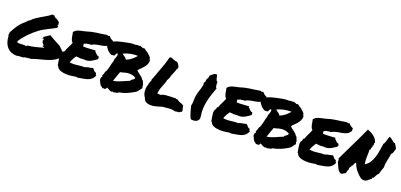

<svg xmlns="http://www.w3.org/2000/svg" viewBox="11 -1436 4785 2289"><g transform="rotate(20 2403.5 -291.0)"><path d="M692.4 -175.8Q668.9 -133.8 630.9 -110.8Q592.8 -87.9 546.9 -72.8Q501 -57.6 450.7 -45.9Q400.4 -34.2 353.5 -15.6Q339.8 -15.6 329.6 -14.6Q319.3 -13.7 310.1 -12.2Q300.8 -10.7 292 -9.3Q283.2 -7.8 272.5 -6.8Q268.6 -7.8 267.6 -5.4Q266.6 -2.9 264.6 -1Q248 2 234.9 2Q221.7 2 212.9 2Q201.2 2 189 5.4Q176.8 8.8 167 7.8Q93.8 3.9 52.2 -44.4Q10.7 -92.8 5.9 -178.7Q6.8 -183.6 4.4 -184.6Q2 -185.5 0 -187.5Q0 -197.3 2.4 -204.1Q4.9 -210.9 2.9 -221.7Q28.3 -275.4 60.5 -321.8Q92.8 -368.2 137.7 -403.3Q144.5 -409.2 149.4 -415Q154.3 -420.9 158.7 -426.8Q163.1 -432.6 168.9 -437Q174.8 -441.4 183.6 -443.4Q204.1 -466.8 232.4 -486.3Q260.7 -505.9 292 -523.9Q323.2 -542 354 -560.1Q384.8 -578.1 410.2 -600.6Q420.9 -595.7 425.8 -597.7Q430.7 -599.6 436.5 -597.7Q443.4 -583 455.6 -577.1Q467.8 -571.3 480 -564.9Q492.2 -558.6 502.9 -549.8Q513.7 -541 519.5 -526.4Q513.7 -526.4 514.2 -522Q514.6 -517.6 516.6 -513.2Q518.6 -508.8 518.1 -504.4Q517.6 -500 510.7 -500Q511.7 -495.1 517.1 -494.6Q522.5 -494.1 522.5 -489.3Q522.5 -484.4 520 -481.4Q517.6 -478.5 519.5 -471.7Q500 -459 476.1 -447.3Q452.1 -435.5 426.3 -422.4Q400.4 -409.2 372.6 -394Q344.7 -378.9 318.4 -359.4Q292 -339.8 264.6 -315.9Q237.3 -292 211.9 -265.6Q186.5 -239.3 164.1 -211.4Q141.6 -183.6 126 -156.2Q127.9 -151.4 130.4 -148.9Q132.8 -146.5 134.8 -141.6Q166 -139.6 192.9 -142.1Q219.7 -144.5 247.1 -138.7Q250 -140.6 251 -144.5Q252 -148.4 255.9 -150.4Q311.5 -156.2 359.4 -168.5Q407.2 -180.7 457 -194.3Q449.2 -197.3 442.9 -199.7Q436.5 -202.1 430.7 -204.1Q425.8 -209 431.2 -212.4Q436.5 -215.8 440.4 -219.7Q426.8 -227.5 418.5 -239.3Q410.2 -251 408.2 -270.5Q414.1 -275.4 414.1 -282.2Q414.1 -289.1 408.2 -293Q404.3 -293.9 403.3 -293Q402.3 -292 401.9 -290Q401.4 -288.1 400.4 -286.6Q399.4 -285.2 395.5 -287.1Q396.5 -295.9 399.9 -301.8Q403.3 -307.6 405.3 -315.4L472.7 -360.4Q483.4 -352.5 499 -343.3Q514.6 -334 531.7 -324.7Q548.8 -315.4 566.9 -306.2Q585 -296.9 600.6 -288.1Q614.3 -282.2 625 -272.5Q635.7 -262.7 645.5 -252.4Q655.3 -242.2 665.5 -232.4Q675.8 -222.7 689.5 -215.8Q687.5 -203.1 690.4 -195.3Q693.4 -187.5 692.4 -175.8Z M1197.3 -549.8Q1198.2 -543 1197.8 -539.6Q1197.3 -536.1 1196.8 -533.2Q1196.3 -530.3 1196.3 -526.9Q1196.3 -523.4 1198.2 -516.6Q1177.7 -483.4 1150.9 -471.2Q1124 -459 1092.8 -453.6Q1061.5 -448.2 1028.8 -442.4Q996.1 -436.5 963.9 -417Q951.2 -421.9 940.9 -417Q930.7 -412.1 911.1 -414.1Q905.3 -408.2 896.5 -405.8Q887.7 -403.3 878.9 -400.4Q882.8 -391.6 882.3 -382.3Q881.8 -373 884.8 -367.2Q918.9 -364.3 960.4 -368.2Q1002 -372.1 1042 -373Q1043 -368.2 1041 -366.7Q1039.1 -365.2 1040 -361.3Q1046.9 -356.4 1053.7 -349.1Q1060.5 -341.8 1067.4 -335Q1074.2 -328.1 1081.5 -323.7Q1088.9 -319.3 1098.6 -320.3Q1102.5 -312.5 1104 -303.2Q1105.5 -293.9 1101.6 -284.2Q1085.9 -273.4 1070.3 -262.2Q1054.7 -251 1037.6 -242.2Q1020.5 -233.4 1001.5 -228Q982.4 -222.7 959 -223.6Q954.1 -223.6 951.7 -223.6Q949.2 -223.6 945.3 -226.6Q937.5 -221.7 923.3 -223.6Q909.2 -225.6 901.4 -220.7Q890.6 -225.6 875.5 -225.1Q860.4 -224.6 848.6 -228.5Q833 -208 820.3 -184.6Q807.6 -161.1 797.9 -134.8Q831.1 -129.9 853 -130.9Q875 -131.8 894.5 -134.3Q914.1 -136.7 934.6 -139.2Q955.1 -141.6 986.3 -140.6Q1005.9 -151.4 1032.7 -154.8Q1059.6 -158.2 1082 -166Q1089.8 -163.1 1095.7 -155.8Q1101.6 -148.4 1106.9 -142.1Q1112.3 -135.7 1118.2 -130.9Q1124 -126 1132.8 -127Q1136.7 -123 1138.2 -117.7Q1139.6 -112.3 1140.6 -107.4Q1141.6 -102.5 1144 -99.1Q1146.5 -95.7 1152.3 -96.7Q1137.7 -64.5 1118.7 -47.4Q1099.6 -30.3 1075.2 -21.5Q1050.8 -12.7 1021 -7.8Q991.2 -2.9 955.1 3.9Q946.3 5.9 940.4 3.4Q934.6 1 926.8 1Q904.3 5.9 873 9.8Q841.8 13.7 809.6 12.7Q777.3 11.7 748 4.4Q718.8 -2.9 700.2 -21.5Q692.4 -28.3 689.9 -37.6Q687.5 -46.9 676.8 -51.8Q675.8 -64.5 672.9 -80.1Q669.9 -95.7 667 -112.8Q664.1 -129.9 662.6 -146.5Q661.1 -163.1 664.1 -176.8Q667 -191.4 676.3 -203.1Q685.5 -214.8 682.6 -228.5Q687.5 -229.5 688.5 -233.9Q689.5 -238.3 696.3 -237.3Q702.1 -254.9 709 -270.5Q715.8 -286.1 723.1 -300.8Q730.5 -315.4 737.8 -330.6Q745.1 -345.7 752 -364.3Q738.3 -377 731.9 -392.1Q725.6 -407.2 722.7 -422.4Q719.7 -437.5 717.8 -453.6Q715.8 -469.7 710.9 -486.3Q720.7 -501 734.9 -510.3Q749 -519.5 765.6 -525.4Q782.2 -531.2 801.8 -535.2Q821.3 -539.1 842.8 -543.9Q881.8 -556.6 912.6 -563.5Q943.4 -570.3 973.1 -574.7Q1002.9 -579.1 1035.2 -583Q1067.4 -586.9 1108.4 -594.7Q1117.2 -585.9 1125 -585.9Q1128.9 -594.7 1134.3 -591.3Q1139.6 -587.9 1138.7 -596.7Q1148.4 -580.1 1163.6 -568.8Q1178.7 -557.6 1197.3 -549.8Z M1710 -159.2Q1715.8 -156.2 1716.8 -149.4Q1717.8 -142.6 1716.8 -138.7Q1699.2 -116.2 1692.4 -107.4Q1685.5 -98.6 1682.6 -94.2Q1679.7 -89.8 1676.3 -86.9Q1672.9 -84 1661.1 -74.2Q1617.2 -47.9 1570.8 -27.3Q1524.4 -6.8 1473.6 1Q1465.8 11.7 1443.8 16.1Q1421.9 20.5 1403.3 24.4Q1399.4 22.5 1398.9 19Q1398.4 15.6 1394.5 13.7Q1393.6 23.4 1385.7 23.9Q1377.9 24.4 1366.7 20Q1355.5 15.6 1343.3 8.3Q1331.1 1 1322.3 -4.9Q1317.4 2.9 1312 10.7Q1306.6 18.6 1298.8 21.5Q1288.1 19.5 1282.7 18.6Q1277.3 17.6 1272.5 22.5Q1266.6 19.5 1263.2 15.6Q1259.8 11.7 1256.3 8.3Q1252.9 4.9 1248.5 2Q1244.1 -1 1236.3 -2.9Q1238.3 -6.8 1234.4 -15.1Q1230.5 -23.4 1222.7 -25.4Q1226.6 -32.2 1219.2 -42.5Q1211.9 -52.7 1208 -65.4Q1210 -76.2 1210.9 -88.9Q1211.9 -101.6 1222.7 -103.5Q1221.7 -110.4 1219.7 -115.2Q1217.8 -120.1 1215.8 -125Q1222.7 -130.9 1225.6 -139.2Q1228.5 -147.5 1230.5 -156.2Q1232.4 -165 1235.4 -173.8Q1238.3 -182.6 1246.1 -188.5Q1254.9 -217.8 1259.8 -231.9Q1264.6 -246.1 1267.1 -259.8Q1269.5 -273.4 1272.9 -289.1Q1276.4 -304.7 1285.2 -328.1Q1284.2 -342.8 1288.1 -354Q1292 -365.2 1296.4 -376.5Q1300.8 -387.7 1303.7 -399.9Q1306.6 -412.1 1302.7 -428.7Q1289.1 -427.7 1283.2 -419.4Q1277.3 -411.1 1275.4 -397.5Q1267.6 -389.6 1256.3 -390.1Q1245.1 -390.6 1236.3 -387.7Q1202.1 -401.4 1179.7 -426.8Q1157.2 -452.1 1143.6 -486.3Q1152.3 -508.8 1169.9 -523.9Q1187.5 -539.1 1210 -549.3Q1232.4 -559.6 1257.8 -565.9Q1283.2 -572.3 1306.6 -578.1Q1344.7 -585 1382.8 -593.8Q1420.9 -602.5 1464.8 -599.6Q1470.7 -602.5 1479 -603Q1487.3 -603.5 1496.1 -603.5Q1504.9 -603.5 1513.2 -604Q1521.5 -604.5 1527.3 -607.4Q1532.2 -601.6 1541.5 -600.1Q1550.8 -598.6 1561.5 -590.8Q1573.2 -599.6 1581.5 -594.7Q1589.8 -589.8 1596.7 -584Q1603.5 -578.1 1609.9 -573.2Q1616.2 -568.4 1623 -568.4Q1629.9 -559.6 1640.1 -551.8Q1650.4 -543.9 1659.7 -535.6Q1668.9 -527.3 1675.3 -517.6Q1681.6 -507.8 1681.6 -495.1Q1680.7 -490.2 1684.6 -489.3Q1688.5 -488.3 1690.4 -485.4Q1691.4 -455.1 1681.2 -433.1Q1670.9 -411.1 1655.8 -392.6Q1640.6 -374 1622.6 -357.4Q1604.5 -340.8 1589.8 -322.3Q1599.6 -309.6 1612.3 -299.8Q1625 -290 1638.2 -280.3Q1651.4 -270.5 1663.1 -259.8Q1674.8 -249 1682.6 -234.4Q1684.6 -232.4 1687.5 -231Q1690.4 -229.5 1693.4 -227.5Q1696.3 -217.8 1701.2 -207.5Q1706.1 -197.3 1709.5 -188Q1712.9 -178.7 1713.9 -171.4Q1714.8 -164.1 1710 -159.2ZM1538.1 -485.4Q1488.3 -487.3 1439 -476.6Q1389.6 -465.8 1356.4 -446.3Q1373 -432.6 1390.1 -421.9Q1407.2 -411.1 1417 -392.6Q1455.1 -408.2 1484.4 -432.1Q1513.7 -456.1 1538.1 -485.4ZM1550.8 -173.8Q1553.7 -183.6 1561.5 -189.5Q1569.3 -195.3 1577.1 -200.7Q1585 -206.1 1590.8 -212.4Q1596.7 -218.8 1595.7 -230.5Q1564.5 -247.1 1538.6 -250.5Q1512.7 -253.9 1489.7 -250.5Q1466.8 -247.1 1445.8 -240.2Q1424.8 -233.4 1403.3 -230.5Q1392.6 -202.1 1380.9 -168.9Q1369.1 -135.7 1358.4 -104.5Q1387.7 -108.4 1412.1 -116.7Q1436.5 -125 1459.5 -134.8Q1482.4 -144.5 1504.4 -154.8Q1526.4 -165 1550.8 -173.8Z M2004.9 -10.7Q1977.5 -2 1945.3 6.8Q1913.1 15.6 1880.9 15.6Q1832 15.6 1803.7 -8.8Q1798.8 -19.5 1794.9 -23.4Q1792 -27.3 1789.6 -31.7Q1787.1 -36.1 1786.1 -43.9Q1774.4 -57.6 1767.6 -75.7Q1760.7 -93.8 1758.3 -112.8Q1755.9 -131.8 1757.3 -151.4Q1758.8 -170.9 1763.7 -188.5Q1765.6 -192.4 1766.1 -196.3Q1766.6 -200.2 1767.6 -205.1Q1771.5 -220.7 1775.9 -235.4Q1780.3 -250 1788.1 -260.7Q1784.2 -269.5 1788.1 -280.3Q1792 -291 1796.9 -299.8Q1810.5 -336.9 1819.8 -362.8Q1829.1 -388.7 1838.9 -414.1Q1855.5 -458 1870.1 -501Q1884.8 -543.9 1896.5 -593.8Q1904.3 -598.6 1908.2 -600.6Q1914.1 -602.5 1918 -603.5Q1935.5 -594.7 1959 -586.4Q1982.4 -578.1 1998 -578.1Q2005.9 -573.2 2007.8 -570.8Q2009.8 -568.4 2011.7 -566.4Q2022.5 -553.7 2030.3 -540.5Q2038.1 -527.3 2035.2 -505.9Q2029.3 -497.1 2026.4 -497.1Q2021.5 -477.5 2016.1 -463.9Q2010.7 -450.2 2004.9 -436.5Q1998 -421.9 1992.2 -407.2Q1986.3 -392.6 1982.4 -371.1Q1978.5 -366.2 1977.1 -362.3Q1975.6 -358.4 1973.6 -353.5Q1971.7 -348.6 1969.2 -343.3Q1966.8 -337.9 1961.9 -334Q1959 -308.6 1952.6 -293Q1946.3 -277.3 1939.5 -261.7Q1927.7 -233.4 1918.5 -205.1Q1909.2 -176.8 1907.2 -140.6Q1912.1 -142.6 1916.5 -142.6Q1920.9 -142.6 1924.8 -142.6Q1933.6 -142.6 1945.3 -139.6Q1974.6 -155.3 2009.3 -158.2Q2043.9 -161.1 2078.1 -162.1Q2091.8 -162.1 2105.5 -162.1Q2119.1 -162.1 2130.9 -164.1Q2139.6 -159.2 2142.1 -158.7Q2144.5 -158.2 2149.4 -158.2Q2156.2 -158.2 2161.1 -157.2Q2172.9 -146.5 2183.6 -141.6Q2194.3 -136.7 2206.1 -132.8Q2216.8 -128.9 2227.1 -124.5Q2237.3 -120.1 2247.1 -112.3L2253.9 -70.3Q2260.7 -61.5 2259.8 -58.6Q2259.8 -50.8 2255.9 -46.9L2257.8 -36.1Q2243.2 -33.2 2237.8 -29.3Q2232.4 -25.4 2227.5 -20.5Q2219.7 -19.5 2216.3 -19.5Q2212.9 -19.5 2210 -19.5Q2196.3 -19.5 2176.8 -14.6Q2150.4 -23.4 2122.1 -23.4Q2111.3 -23.4 2099.6 -22.5Q2087.9 -21.5 2076.2 -20.5Q2064.5 -18.6 2052.2 -17.6Q2040 -16.6 2027.3 -16.6Z M2487.3 -68.4Q2492.2 -39.1 2483.9 -22.5Q2475.6 -5.9 2460.4 2.4Q2445.3 10.7 2425.8 11.7Q2406.2 12.7 2388.7 9.8Q2378.9 -3.9 2371.1 -24.4Q2363.3 -44.9 2356.4 -66.9Q2349.6 -88.9 2344.2 -110.4Q2338.9 -131.8 2335 -148.4Q2339.8 -160.2 2341.3 -175.3Q2342.8 -190.4 2343.3 -206.1Q2343.8 -221.7 2344.2 -237.8Q2344.7 -253.9 2346.7 -268.6Q2353.5 -309.6 2366.7 -346.7Q2379.9 -383.8 2387.7 -423.8Q2389.6 -432.6 2386.2 -440.4Q2382.8 -448.2 2384.8 -455.1Q2385.7 -459 2390.6 -460.4Q2395.5 -461.9 2396.5 -466.8Q2399.4 -477.5 2397.9 -484.4Q2396.5 -491.2 2401.4 -501Q2406.2 -508.8 2413.6 -523.9Q2420.9 -539.1 2418.9 -555.7Q2427.7 -561.5 2435.5 -569.3Q2443.4 -577.1 2451.7 -583.5Q2460 -589.8 2470.2 -594.7Q2480.5 -599.6 2495.1 -599.6Q2502.9 -589.8 2505.4 -578.1Q2507.8 -566.4 2510.3 -554.7Q2512.7 -543 2517.6 -532.7Q2522.5 -522.5 2534.2 -516.6Q2534.2 -508.8 2534.2 -497.1Q2534.2 -485.4 2535.2 -474.1Q2536.1 -462.9 2539.6 -453.6Q2543 -444.3 2550.8 -441.4Q2533.2 -394.5 2518.1 -348.6Q2502.9 -302.7 2493.2 -256.3Q2483.4 -210 2481 -163.1Q2478.5 -116.2 2487.3 -68.4Z M3145.5 -549.8Q3146.5 -543 3146 -539.6Q3145.5 -536.1 3145 -533.2Q3144.5 -530.3 3144.5 -526.9Q3144.5 -523.4 3146.5 -516.6Q3126 -483.4 3099.1 -471.2Q3072.3 -459 3041 -453.6Q3009.8 -448.2 2977.1 -442.4Q2944.3 -436.5 2912.1 -417Q2899.4 -421.9 2889.2 -417Q2878.9 -412.1 2859.4 -414.1Q2853.5 -408.2 2844.7 -405.8Q2835.9 -403.3 2827.1 -400.4Q2831.1 -391.6 2830.6 -382.3Q2830.1 -373 2833 -367.2Q2867.2 -364.3 2908.7 -368.2Q2950.2 -372.1 2990.2 -373Q2991.2 -368.2 2989.3 -366.7Q2987.3 -365.2 2988.3 -361.3Q2995.1 -356.4 3002 -349.1Q3008.8 -341.8 3015.6 -335Q3022.5 -328.1 3029.8 -323.7Q3037.1 -319.3 3046.9 -320.3Q3050.8 -312.5 3052.2 -303.2Q3053.7 -293.9 3049.8 -284.2Q3034.2 -273.4 3018.6 -262.2Q3002.9 -251 2985.8 -242.2Q2968.8 -233.4 2949.7 -228Q2930.7 -222.7 2907.2 -223.6Q2902.3 -223.6 2899.9 -223.6Q2897.5 -223.6 2893.6 -226.6Q2885.7 -221.7 2871.6 -223.6Q2857.4 -225.6 2849.6 -220.7Q2838.9 -225.6 2823.7 -225.1Q2808.6 -224.6 2796.9 -228.5Q2781.2 -208 2768.6 -184.6Q2755.9 -161.1 2746.1 -134.8Q2779.3 -129.9 2801.3 -130.9Q2823.2 -131.8 2842.8 -134.3Q2862.3 -136.7 2882.8 -139.2Q2903.3 -141.6 2934.6 -140.6Q2954.1 -151.4 2981 -154.8Q3007.8 -158.2 3030.3 -166Q3038.1 -163.1 3043.9 -155.8Q3049.8 -148.4 3055.2 -142.1Q3060.5 -135.7 3066.4 -130.9Q3072.3 -126 3081.1 -127Q3085 -123 3086.4 -117.7Q3087.9 -112.3 3088.9 -107.4Q3089.8 -102.5 3092.3 -99.1Q3094.7 -95.7 3100.6 -96.7Q3085.9 -64.5 3066.9 -47.4Q3047.9 -30.3 3023.4 -21.5Q2999 -12.7 2969.2 -7.8Q2939.5 -2.9 2903.3 3.9Q2894.5 5.9 2888.7 3.4Q2882.8 1 2875 1Q2852.5 5.9 2821.3 9.8Q2790 13.7 2757.8 12.7Q2725.6 11.7 2696.3 4.4Q2667 -2.9 2648.4 -21.5Q2640.6 -28.3 2638.2 -37.6Q2635.7 -46.9 2625 -51.8Q2624 -64.5 2621.1 -80.1Q2618.2 -95.7 2615.2 -112.8Q2612.3 -129.9 2610.8 -146.5Q2609.4 -163.1 2612.3 -176.8Q2615.2 -191.4 2624.5 -203.1Q2633.8 -214.8 2630.9 -228.5Q2635.7 -229.5 2636.7 -233.9Q2637.7 -238.3 2644.5 -237.3Q2650.4 -254.9 2657.2 -270.5Q2664.1 -286.1 2671.4 -300.8Q2678.7 -315.4 2686 -330.6Q2693.4 -345.7 2700.2 -364.3Q2686.5 -377 2680.2 -392.1Q2673.8 -407.2 2670.9 -422.4Q2668 -437.5 2666 -453.6Q2664.1 -469.7 2659.2 -486.3Q2668.9 -501 2683.1 -510.3Q2697.3 -519.5 2713.9 -525.4Q2730.5 -531.2 2750 -535.2Q2769.5 -539.1 2791 -543.9Q2830.1 -556.6 2860.8 -563.5Q2891.6 -570.3 2921.4 -574.7Q2951.2 -579.1 2983.4 -583Q3015.6 -586.9 3056.6 -594.7Q3065.4 -585.9 3073.2 -585.9Q3077.1 -594.7 3082.5 -591.3Q3087.9 -587.9 3086.9 -596.7Q3096.7 -580.1 3111.8 -568.8Q3127 -557.6 3145.5 -549.8Z M3658.2 -159.2Q3664.1 -156.2 3665 -149.4Q3666 -142.6 3665 -138.7Q3647.5 -116.2 3640.6 -107.4Q3633.8 -98.6 3630.9 -94.2Q3627.9 -89.8 3624.5 -86.9Q3621.1 -84 3609.4 -74.2Q3565.4 -47.9 3519 -27.3Q3472.7 -6.8 3421.9 1Q3414.1 11.7 3392.1 16.1Q3370.1 20.5 3351.6 24.4Q3347.7 22.5 3347.2 19Q3346.7 15.6 3342.8 13.7Q3341.8 23.4 3334 23.9Q3326.2 24.4 3314.9 20Q3303.7 15.6 3291.5 8.3Q3279.3 1 3270.5 -4.9Q3265.6 2.9 3260.3 10.7Q3254.9 18.6 3247.1 21.5Q3236.3 19.5 3231 18.6Q3225.6 17.6 3220.7 22.5Q3214.8 19.5 3211.4 15.6Q3208 11.7 3204.6 8.3Q3201.2 4.9 3196.8 2Q3192.4 -1 3184.6 -2.9Q3186.5 -6.8 3182.6 -15.1Q3178.7 -23.4 3170.9 -25.4Q3174.8 -32.2 3167.5 -42.5Q3160.2 -52.7 3156.2 -65.4Q3158.2 -76.2 3159.2 -88.9Q3160.2 -101.6 3170.9 -103.5Q3169.9 -110.4 3168 -115.2Q3166 -120.1 3164.1 -125Q3170.9 -130.9 3173.8 -139.2Q3176.8 -147.5 3178.7 -156.2Q3180.7 -165 3183.6 -173.8Q3186.5 -182.6 3194.3 -188.5Q3203.1 -217.8 3208 -231.9Q3212.9 -246.1 3215.3 -259.8Q3217.8 -273.4 3221.2 -289.1Q3224.6 -304.7 3233.4 -328.1Q3232.4 -342.8 3236.3 -354Q3240.2 -365.2 3244.6 -376.5Q3249 -387.7 3252 -399.9Q3254.9 -412.1 3251 -428.7Q3237.3 -427.7 3231.4 -419.4Q3225.6 -411.1 3223.6 -397.5Q3215.8 -389.6 3204.6 -390.1Q3193.4 -390.6 3184.6 -387.7Q3150.4 -401.4 3127.9 -426.8Q3105.5 -452.1 3091.8 -486.3Q3100.6 -508.8 3118.2 -523.9Q3135.7 -539.1 3158.2 -549.3Q3180.7 -559.6 3206.1 -565.9Q3231.4 -572.3 3254.9 -578.1Q3293 -585 3331.1 -593.8Q3369.1 -602.5 3413.1 -599.6Q3418.9 -602.5 3427.2 -603Q3435.5 -603.5 3444.3 -603.5Q3453.1 -603.5 3461.4 -604Q3469.7 -604.5 3475.6 -607.4Q3480.5 -601.6 3489.7 -600.1Q3499 -598.6 3509.8 -590.8Q3521.5 -599.6 3529.8 -594.7Q3538.1 -589.8 3544.9 -584Q3551.8 -578.1 3558.1 -573.2Q3564.5 -568.4 3571.3 -568.4Q3578.1 -559.6 3588.4 -551.8Q3598.6 -543.9 3607.9 -535.6Q3617.2 -527.3 3623.5 -517.6Q3629.9 -507.8 3629.9 -495.1Q3628.9 -490.2 3632.8 -489.3Q3636.7 -488.3 3638.7 -485.4Q3639.6 -455.1 3629.4 -433.1Q3619.1 -411.1 3604 -392.6Q3588.9 -374 3570.8 -357.4Q3552.7 -340.8 3538.1 -322.3Q3547.9 -309.6 3560.5 -299.8Q3573.2 -290 3586.4 -280.3Q3599.6 -270.5 3611.3 -259.8Q3623 -249 3630.9 -234.4Q3632.8 -232.4 3635.7 -231Q3638.7 -229.5 3641.6 -227.5Q3644.5 -217.8 3649.4 -207.5Q3654.3 -197.3 3657.7 -188Q3661.1 -178.7 3662.1 -171.4Q3663.1 -164.1 3658.2 -159.2ZM3486.3 -485.4Q3436.5 -487.3 3387.2 -476.6Q3337.9 -465.8 3304.7 -446.3Q3321.3 -432.6 3338.4 -421.9Q3355.5 -411.1 3365.2 -392.6Q3403.3 -408.2 3432.6 -432.1Q3461.9 -456.1 3486.3 -485.4ZM3499 -173.8Q3502 -183.6 3509.8 -189.5Q3517.6 -195.3 3525.4 -200.7Q3533.2 -206.1 3539.1 -212.4Q3544.9 -218.8 3543.9 -230.5Q3512.7 -247.1 3486.8 -250.5Q3460.9 -253.9 3438 -250.5Q3415 -247.1 3394 -240.2Q3373 -233.4 3351.6 -230.5Q3340.8 -202.1 3329.1 -168.9Q3317.4 -135.7 3306.6 -104.5Q3335.9 -108.4 3360.4 -116.7Q3384.8 -125 3407.7 -134.8Q3430.7 -144.5 3452.6 -154.8Q3474.6 -165 3499 -173.8Z M4240.2 -549.8Q4241.2 -543 4240.7 -539.6Q4240.2 -536.1 4239.7 -533.2Q4239.3 -530.3 4239.3 -526.9Q4239.3 -523.4 4241.2 -516.6Q4220.7 -483.4 4193.8 -471.2Q4167 -459 4135.7 -453.6Q4104.5 -448.2 4071.8 -442.4Q4039.1 -436.5 4006.8 -417Q3994.1 -421.9 3983.9 -417Q3973.6 -412.1 3954.1 -414.1Q3948.2 -408.2 3939.5 -405.8Q3930.7 -403.3 3921.9 -400.4Q3925.8 -391.6 3925.3 -382.3Q3924.8 -373 3927.7 -367.2Q3961.9 -364.3 4003.4 -368.2Q4044.9 -372.1 4085 -373Q4085.9 -368.2 4084 -366.7Q4082 -365.2 4083 -361.3Q4089.8 -356.4 4096.7 -349.1Q4103.5 -341.8 4110.4 -335Q4117.2 -328.1 4124.5 -323.7Q4131.8 -319.3 4141.6 -320.3Q4145.5 -312.5 4147 -303.2Q4148.4 -293.9 4144.5 -284.2Q4128.9 -273.4 4113.3 -262.2Q4097.7 -251 4080.6 -242.2Q4063.5 -233.4 4044.4 -228Q4025.4 -222.7 4002 -223.6Q3997.1 -223.6 3994.6 -223.6Q3992.2 -223.6 3988.3 -226.6Q3980.5 -221.7 3966.3 -223.6Q3952.1 -225.6 3944.3 -220.7Q3933.6 -225.6 3918.5 -225.1Q3903.3 -224.6 3891.6 -228.5Q3876 -208 3863.3 -184.6Q3850.6 -161.1 3840.8 -134.8Q3874 -129.9 3896 -130.9Q3918 -131.8 3937.5 -134.3Q3957 -136.7 3977.5 -139.2Q3998 -141.6 4029.3 -140.6Q4048.8 -151.4 4075.7 -154.8Q4102.5 -158.2 4125 -166Q4132.8 -163.1 4138.7 -155.8Q4144.5 -148.4 4149.9 -142.1Q4155.3 -135.7 4161.1 -130.9Q4167 -126 4175.8 -127Q4179.7 -123 4181.2 -117.7Q4182.6 -112.3 4183.6 -107.4Q4184.6 -102.5 4187 -99.1Q4189.5 -95.7 4195.3 -96.7Q4180.7 -64.5 4161.6 -47.4Q4142.6 -30.3 4118.2 -21.5Q4093.8 -12.7 4064 -7.8Q4034.2 -2.9 3998 3.9Q3989.3 5.9 3983.4 3.4Q3977.5 1 3969.7 1Q3947.3 5.9 3916 9.8Q3884.8 13.7 3852.5 12.7Q3820.3 11.7 3791 4.4Q3761.7 -2.9 3743.2 -21.5Q3735.4 -28.3 3732.9 -37.6Q3730.5 -46.9 3719.7 -51.8Q3718.8 -64.5 3715.8 -80.1Q3712.9 -95.7 3710 -112.8Q3707 -129.9 3705.6 -146.5Q3704.1 -163.1 3707 -176.8Q3710 -191.4 3719.2 -203.1Q3728.5 -214.8 3725.6 -228.5Q3730.5 -229.5 3731.4 -233.9Q3732.4 -238.3 3739.3 -237.3Q3745.1 -254.9 3752 -270.5Q3758.8 -286.1 3766.1 -300.8Q3773.4 -315.4 3780.8 -330.6Q3788.1 -345.7 3794.9 -364.3Q3781.2 -377 3774.9 -392.1Q3768.6 -407.2 3765.6 -422.4Q3762.7 -437.5 3760.7 -453.6Q3758.8 -469.7 3753.9 -486.3Q3763.7 -501 3777.8 -510.3Q3792 -519.5 3808.6 -525.4Q3825.2 -531.2 3844.7 -535.2Q3864.3 -539.1 3885.7 -543.9Q3924.8 -556.6 3955.6 -563.5Q3986.3 -570.3 4016.1 -574.7Q4045.9 -579.1 4078.1 -583Q4110.4 -586.9 4151.4 -594.7Q4160.2 -585.9 4168 -585.9Q4171.9 -594.7 4177.2 -591.3Q4182.6 -587.9 4181.6 -596.7Q4191.4 -580.1 4206.5 -568.8Q4221.7 -557.6 4240.2 -549.8Z M4417 -177.7Q4408.2 -175.8 4404.3 -167.5Q4400.4 -159.2 4397 -150.4Q4393.6 -141.6 4390.1 -134.3Q4386.7 -127 4379.9 -127Q4378.9 -119.1 4374.5 -113.3Q4370.1 -107.4 4366.2 -101.1Q4362.3 -94.7 4360.4 -87.4Q4358.4 -80.1 4362.3 -70.3Q4354.5 -64.5 4352.5 -53.7Q4350.6 -43 4348.1 -33.2Q4345.7 -23.4 4339.8 -16.6Q4334 -9.8 4318.4 -10.7Q4315.4 -6.8 4317.4 -5.9Q4319.3 -4.9 4320.3 1Q4309.6 -1 4304.2 2.4Q4298.8 5.9 4291 6.8Q4272.5 1 4260.3 -13.7Q4248 -28.3 4238.8 -46.4Q4229.5 -64.5 4222.2 -83Q4214.8 -101.6 4208 -115.2Q4210.9 -126 4209 -136.2Q4207 -146.5 4202.1 -153.3Q4250 -254.9 4306.6 -370.1Q4363.3 -485.4 4414.1 -597.7Q4436.5 -588.9 4458.5 -577.6Q4480.5 -566.4 4498.5 -551.8Q4516.6 -537.1 4529.3 -518.1Q4542 -499 4545.9 -475.6Q4543.9 -469.7 4541.5 -471.2Q4539.1 -472.7 4537.1 -469.7Q4541 -464.8 4541.5 -462.9Q4542 -460.9 4541.5 -459Q4541 -457 4541 -453.6Q4541 -450.2 4543.9 -444.3Q4540 -445.3 4538.6 -443.4Q4537.1 -441.4 4532.2 -443.4Q4536.1 -432.6 4534.7 -425.8Q4533.2 -418.9 4530.3 -413.6Q4527.3 -408.2 4525.4 -401.9Q4523.4 -395.5 4526.4 -385.7Q4523.4 -385.7 4522 -384.3Q4520.5 -382.8 4519.5 -381.3Q4518.6 -379.9 4517.1 -378.4Q4515.6 -377 4512.7 -377.9Q4515.6 -356.4 4514.6 -335Q4513.7 -313.5 4513.2 -291.5Q4512.7 -269.5 4513.7 -245.6Q4514.6 -221.7 4520.5 -196.3Q4555.7 -216.8 4576.7 -249Q4597.7 -281.2 4610.8 -321.3Q4624 -361.3 4630.9 -407.2Q4637.7 -453.1 4645.5 -501Q4654.3 -509.8 4659.2 -522.5Q4664.1 -535.2 4668 -549.3Q4671.9 -563.5 4675.8 -577.6Q4679.7 -591.8 4685.5 -603.5Q4700.2 -601.6 4710.4 -594.2Q4720.7 -586.9 4729.5 -578.6Q4738.3 -570.3 4748 -563Q4757.8 -555.7 4772.5 -553.7Q4784.2 -537.1 4793.9 -521.5Q4803.7 -505.9 4806.6 -488.3Q4801.8 -480.5 4799.3 -470.7Q4796.9 -460.9 4793.9 -451.2Q4791 -441.4 4786.1 -433.1Q4781.2 -424.8 4772.5 -418.9Q4769.5 -393.6 4765.1 -372.6Q4760.7 -351.6 4756.3 -331.1Q4752 -310.5 4749 -288.6Q4746.1 -266.6 4747.1 -240.2Q4739.3 -217.8 4730.5 -192.4Q4721.7 -167 4716.8 -146.5Q4701.2 -133.8 4692.4 -116.2Q4683.6 -98.6 4673.8 -81.1Q4669.9 -77.1 4668.9 -79.1Q4668 -81.1 4662.1 -82Q4663.1 -78.1 4662.1 -76.2Q4661.1 -74.2 4659.7 -72.8Q4658.2 -71.3 4657.7 -68.4Q4657.2 -65.4 4659.2 -60.5Q4645.5 -54.7 4634.8 -43.9Q4624 -33.2 4611.8 -24.4Q4599.6 -15.6 4582.5 -12.7Q4565.4 -9.8 4538.1 -19.5Q4498 -48.8 4467.3 -86.9Q4436.5 -125 4417 -177.7Z"/></g></svg>

Font: Permanent Marker
Style: Regular
Weight: 400
Designer: Font Diner, Inc
Foundry: Font Diner, Inc
Version: Version 1.000